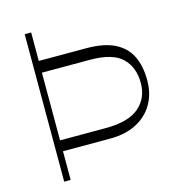

<svg xmlns="http://www.w3.org/2000/svg" viewBox="-108 -824 851 918"><g transform="rotate(-15 317.5 -365.0)"><path d="M115 -142V-196H354Q467 -196 520 -241Q573 -286 573 -362Q573 -439 526 -485Q479 -531 366 -531H115V-589H364Q450 -589 503 -563Q556 -537 581 -487.5Q606 -438 606 -365Q606 -299 576.5 -248.5Q547 -198 492.5 -170Q438 -142 362 -142ZM97 0V-730H129V0Z"/></g></svg>

Font: Savate ExtraLight
Style: Regular
Weight: 200
Designer: Max Esnée
Foundry: Plomb Type
Version: Version 2.000